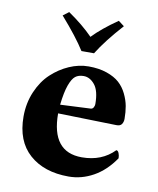

<svg xmlns="http://www.w3.org/2000/svg" viewBox="-76 -708 642 778"><g transform="rotate(10 244.5 -318.5)"><path d="M174.8 -271 299.8 -276.9Q307.1 -277.3 311 -284.2Q314.9 -291 314.9 -297.9Q314.9 -352.5 294.9 -377.2Q274.9 -401.9 249 -401.9Q228 -401.9 214.8 -391.6Q201.7 -381.3 191.2 -352.3Q180.7 -323.2 174.8 -271ZM431.2 -128.9Q438 -128.9 441.9 -119.1Q445.8 -109.4 445.8 -98.1Q409.2 -44.4 360.6 -17.3Q312 9.8 258.8 9.8Q157.7 9.8 97.4 -43.7Q37.1 -97.2 37.1 -198.2Q37.1 -253.4 57.4 -300.8Q77.6 -348.1 110.4 -378.7Q143.1 -409.2 182.6 -426.5Q222.2 -443.8 262.2 -443.8Q304.7 -443.8 337.2 -432.6Q369.6 -421.4 389.2 -403.8Q408.7 -386.2 420.9 -361.1Q433.1 -335.9 437.5 -311.8Q441.9 -287.6 441.9 -259.8Q441.9 -246.6 435.5 -237.5Q429.2 -228.5 413.1 -229L172.9 -234.9Q172.9 -76.2 297.9 -76.2Q379.9 -76.2 431.2 -128.9ZM273.9 -500H222.2Q189.5 -552.2 122.1 -628.9L146 -647Q207 -605 248 -563Q285.6 -602.5 350.1 -647L374 -628.9Q308.6 -556.2 273.9 -500Z"/></g></svg>

Font: Common Serif
Style: Bold
Weight: 700
Designer: Philipp H. Poll, Khaled Hosny
Foundry: Stefan Peev, Context Ltd.
Version: Version 1.026